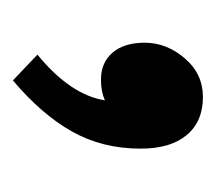

<svg xmlns="http://www.w3.org/2000/svg" viewBox="-38 -142 327 290"><g transform="rotate(90 125.0 2.5)"><path d="M205 -47Q205 11 179 57Q153 103 102 146L63 109Q124 59 132 7Q119 13 101 13Q75 13 60 -4.5Q45 -22 45 -53Q45 -86 68.5 -113.5Q92 -141 127 -141Q164 -141 184.5 -116.5Q205 -92 205 -47Z"/></g></svg>

Font: KoHo
Style: Bold
Weight: 700
Designer: Cadson Demak & Katatrad Team
Foundry: Cadson Demak Co.,Ltd.
Version: Version 1.000; ttfautohint (v1.6)